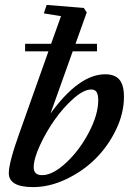

<svg xmlns="http://www.w3.org/2000/svg" viewBox="-20 -745 524 776"><path d="M113.8 11.2Q15.6 11.2 15.6 -45.4Q15.6 -88.4 59.6 -210.4L175.8 -537.6H81.5V-567.9H186.5L226.6 -679.7L157.2 -690.9L168.5 -725.1L318.8 -712.9L330.6 -694.8L285.2 -567.9H372.1V-537.6H273.9L184.1 -286.1Q299.3 -444.8 404.8 -444.8Q444.3 -444.8 462.6 -423.1Q481 -401.4 481 -354Q481 -287.1 448.5 -220Q416 -152.8 365 -102.5Q314 -52.2 246.8 -20.5Q179.7 11.2 113.8 11.2ZM150.4 -37.1Q193.4 -37.1 247.6 -87.6Q301.8 -138.2 339.4 -210.2Q377 -282.2 377 -339.4Q377 -362.3 370.4 -372.8Q363.8 -383.3 348.6 -383.3Q318.8 -383.3 277.6 -347.2Q236.3 -311 201.2 -261.2Q166 -211.4 141.1 -157Q116.2 -102.5 116.2 -68.4Q116.2 -37.1 150.4 -37.1Z"/></svg>

Font: Elstob SemiBold
Style: Italic
Weight: 600
Italic angle: -20°
Designer: Peter S. Baker
Version: Version 1.015